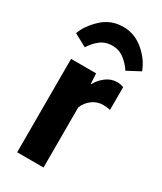

<svg xmlns="http://www.w3.org/2000/svg" viewBox="-194 -844 776 917"><g transform="rotate(30 193.5 -386.0)"><path d="M63.5 0V-515.1H201.7L204.8 -459H207.5Q222.7 -487.5 250 -508.4Q277.3 -529.3 311.3 -529.3Q321.3 -529.3 331.7 -526.9Q342 -524.4 346.4 -522.5V-397Q337.9 -399.2 328.2 -400.3Q318.6 -401.4 307.1 -401.4Q273.7 -401.4 247.3 -381.6Q220.9 -361.8 209 -331.5V0ZM92.5 -595.7 22.9 -633.3Q38.8 -680.4 87.2 -726.4Q135.5 -772.5 204.6 -772.5Q267.1 -772.5 317 -730.3Q366.9 -688.2 387 -633.1L316.4 -595.7Q299.8 -622.6 270.8 -645.6Q241.7 -668.7 204.3 -668.7Q164.8 -668.7 137.2 -646.5Q109.6 -624.3 92.5 -595.7Z"/></g></svg>

Font: RobotoFlex
Style: Regular
Weight: 400
Designer: Berlow after Robertson
Foundry: Google
Version: Version 2.136